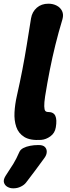

<svg xmlns="http://www.w3.org/2000/svg" viewBox="-60 -740 380 1039"><path d="M163 17Q104 21 72 1.5Q40 -18 28 -53.5Q16 -89 18.5 -132.5Q21 -176 31 -220Q48 -295 61 -362.5Q74 -430 85 -498Q96 -566 108 -641Q114 -676 139 -698Q164 -720 202 -720Q227 -720 247 -709.5Q267 -699 276 -680Q285 -661 278 -636Q256 -563 239.5 -496Q223 -429 209.5 -361Q196 -293 184 -218Q179 -184 179.5 -165Q180 -146 185 -140Q190 -134 200 -134Q230 -134 239.5 -113Q249 -92 242 -51Q237 -20 213 -2.5Q189 15 163 17ZM81 248Q71 261 52.5 270Q34 279 14 279H10Q-6 279 -20 271Q-34 263 -38.5 248Q-43 233 -30 212Q-4 173 12.5 146Q29 119 45 82Q51 69 66.5 61Q82 53 103 49Q124 45 144 45H151Q172 45 182.5 55Q193 65 193 81Q193 97 181 114Q153 153 131 182Q109 211 81 248Z"/></svg>

Font: Winky Sans
Style: Bold Italic
Weight: 700
Italic angle: -8.97852°
Designer: Simon Atzbach
Foundry: typofactur
Version: Version 1.205